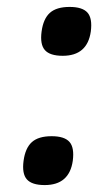

<svg xmlns="http://www.w3.org/2000/svg" viewBox="-20 -524 283 554"><path d="M129 -131Q166 -131 180.5 -114.5Q195 -98 190 -60Q180 10 109 10Q72 10 57.5 -6.5Q43 -23 48 -60Q53 -97 72 -114Q91 -131 129 -131ZM181 -504Q218 -504 232.5 -487.5Q247 -471 242 -433Q232 -363 161 -363Q124 -363 109.5 -379.5Q95 -396 100 -433Q105 -470 124 -487Q143 -504 181 -504Z"/></svg>

Font: Fivo Sans Modern Med
Style: Italic
Weight: 450
Designer: Alexander Slobzheninov
Foundry: Alexander Slobzheninov
Version: 1.0